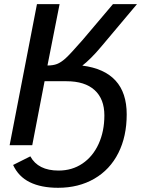

<svg xmlns="http://www.w3.org/2000/svg" viewBox="-20 -708 688 936"><path d="M557.1 37.6Q516.1 119.1 439.7 163.3Q363.3 207.5 263.2 207.5Q180.7 207.5 125.2 180.2Q69.8 152.8 43.9 96.2L127.9 54.2Q165.5 123.5 265.6 123.5Q331.5 123.5 381.8 89.4Q432.6 55.2 460.7 -6.3Q488.8 -67.9 488.8 -145.5Q488.8 -225.6 441.2 -268.8Q393.6 -312 304.2 -312H197.3L137.2 0H26.9L160.2 -688H270.5L211.4 -388.7Q238.8 -388.7 257.8 -396Q276.9 -403.3 299.3 -423.3Q320.8 -442.4 382.3 -512.7L530.8 -688H647.9L474.6 -481.9Q448.2 -450.2 423.6 -425.8Q398.9 -401.4 381.3 -388.2Q488.8 -374.5 543.2 -315.2Q597.7 -255.9 597.7 -150.4Q597.7 -43 557.1 37.6Z"/></svg>

Font: Arimo Medium
Style: Italic
Weight: 500
Italic angle: -12°
Designer: Steve Matteson
Foundry: Monotype Imaging Inc.
Version: Version 1.33